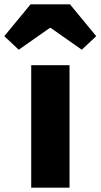

<svg xmlns="http://www.w3.org/2000/svg" viewBox="-73 -872 467 892"><path d="M72 0H250V-569H72ZM-53 -704 14 -641 158 -742H163L307 -641L374 -704L252 -852H69Z"/></svg>

Font: Noto Sans JP Black
Style: Regular
Weight: 900
Designer: Ryoko NISHIZUKA 西塚涼子 (kana, bopomofo & ideographs); Paul D. Hunt (Latin, Greek & Cyrillic); Sandoll Communications 산돌커뮤니
Foundry: Adobe
Version: Version 2.002;hotconv 1.0.116;makeotfexe 2.5.65601